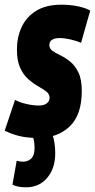

<svg xmlns="http://www.w3.org/2000/svg" viewBox="-50 -577 404 817"><path d="M-30 -21 14 -152Q34 -141 62.5 -134.5Q91 -128 115 -128Q138 -128 149.5 -137.5Q161 -147 161 -161Q161 -177 147 -187.5Q133 -198 112 -210Q91 -222 70.5 -240Q50 -258 36 -288Q22 -318 22 -366Q22 -418 42 -461.5Q62 -505 104 -531Q146 -557 211 -557Q250 -557 282.5 -550Q315 -543 334 -532L295 -395Q273 -404 248.5 -409.5Q224 -415 204 -415Q160 -415 160 -385Q160 -370 173.5 -360.5Q187 -351 208 -341Q229 -331 249.5 -314Q270 -297 284 -268Q298 -239 298 -190Q298 -88 246.5 -39Q195 10 113 10Q64 10 31 1.5Q-2 -7 -30 -21ZM3 209 21 107Q35 111 48 111Q69 111 83 97.5Q97 84 97 54Q97 35 94.5 22Q92 9 87 -6L172 -7Q179 11 182 32Q185 53 185 76Q185 139 151 179.5Q117 220 61 220Q43 220 29.5 217.5Q16 215 3 209Z"/></svg>

Font: Georama ExtraCondensed ExtraBold
Style: Italic
Weight: 800
Width: 2
Italic angle: -9°
Designer: Jean-Baptiste Levee
Foundry: Production Type
Version: Version 1.000